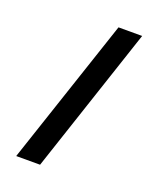

<svg xmlns="http://www.w3.org/2000/svg" viewBox="-132 -781 711 862"><g transform="rotate(20 223.5 -350.0)"><path d="M397 -700 164 0H50L284 -700Z"/></g></svg>

Font: Edgecutting Lite Sharp
Style: Medium
Weight: 500
Designer: RandomMaerks (Nguyen Gia Bao)
Version: Version 1.0